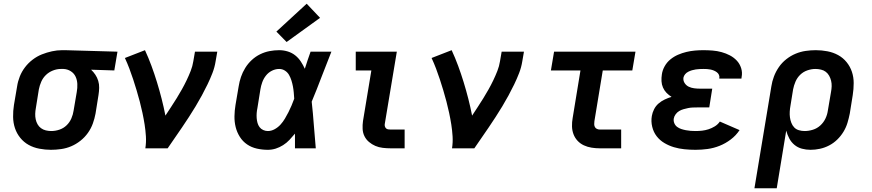

<svg xmlns="http://www.w3.org/2000/svg" viewBox="-20 -798 4690 1033"><path d="M254 8Q223 8 191.5 2Q160 -4 134 -18.5Q108 -33 89 -56.5Q70 -80 60.5 -108.5Q51 -137 50.5 -169Q50 -201 55 -233L72 -333Q76 -360 86.5 -386.5Q97 -413 114.5 -436Q132 -459 155.5 -477Q179 -495 205.5 -505.5Q232 -516 259.5 -522Q287 -528 314 -528Q318 -528 322.5 -528Q327 -528 331 -528L612 -520L595 -419L470 -423Q483 -411 493 -396Q503 -381 508.5 -363Q514 -345 513.5 -325.5Q513 -306 510 -287L494 -187Q489 -160 479.5 -133.5Q470 -107 453 -83Q436 -59 412.5 -40.5Q389 -22 363 -11Q337 0 309 4Q281 8 254 8ZM256 -93Q278 -93 300 -100.5Q322 -108 338.5 -124Q355 -140 364 -161Q373 -182 376 -203L393 -303Q397 -325 396 -346.5Q395 -368 386.5 -386Q378 -404 360.5 -415Q343 -426 322 -427H314Q313 -427 311 -427Q309 -427 307 -427Q286 -427 264.5 -418.5Q243 -410 227 -394.5Q211 -379 202 -358.5Q193 -338 189 -317L173 -217Q170 -201 169.5 -186Q169 -171 172 -156.5Q175 -142 182 -129.5Q189 -117 200.5 -108.5Q212 -100 226.5 -96.5Q241 -93 256 -93Z M762 0Q767 -32 765 -64.5Q763 -97 758 -128.5Q753 -160 746.5 -190.5Q740 -221 732 -251.5Q724 -282 715 -312Q706 -342 696.5 -371Q687 -400 676 -429Q665 -458 652 -486L760 -528Q779 -487 795 -443.5Q811 -400 824.5 -356Q838 -312 849.5 -267Q861 -222 870 -176Q885 -199 900.5 -222.5Q916 -246 930.5 -269.5Q945 -293 958.5 -317Q972 -341 984 -366Q996 -391 1006 -416.5Q1016 -442 1020 -468L1029 -520H1149L1140 -468Q1135 -436 1123 -405Q1111 -374 1096.5 -344Q1082 -314 1066 -284.5Q1050 -255 1032.5 -226Q1015 -197 996.5 -168.5Q978 -140 959 -112Q940 -84 920.5 -56Q901 -28 882 0Z M1421 8Q1391 8 1362 1.5Q1333 -5 1309.5 -21Q1286 -37 1270.5 -61.5Q1255 -86 1248 -114Q1241 -142 1241.5 -172.5Q1242 -203 1247 -233L1264 -333Q1268 -359 1276.5 -384Q1285 -409 1299.5 -432.5Q1314 -456 1334.5 -475Q1355 -494 1379.5 -506Q1404 -518 1430 -523Q1456 -528 1482 -528Q1506 -528 1528.5 -521Q1551 -514 1568.5 -500Q1586 -486 1598.5 -467Q1611 -448 1620 -428Q1627 -451 1635 -474Q1643 -497 1651 -520H1763Q1736 -453 1710.5 -385.5Q1685 -318 1657 -251Q1664 -188 1668.5 -125.5Q1673 -63 1679 0H1567Q1567 -20 1567 -40Q1567 -60 1567 -79Q1553 -62 1537.5 -45.5Q1522 -29 1503 -17Q1484 -5 1463.5 1.5Q1443 8 1421 8ZM1421 -93Q1440 -93 1458 -103Q1476 -113 1489.5 -128Q1503 -143 1513 -160Q1523 -177 1532 -194.5Q1541 -212 1548.5 -230Q1556 -248 1563 -267Q1562 -283 1560.5 -300Q1559 -317 1556 -333Q1553 -349 1548 -365Q1543 -381 1535 -395Q1527 -409 1513 -418Q1499 -427 1482 -427Q1462 -427 1443 -417.5Q1424 -408 1411 -391.5Q1398 -375 1391 -355.5Q1384 -336 1381 -317L1365 -217Q1362 -203 1361 -189.5Q1360 -176 1361 -162.5Q1362 -149 1365.5 -136.5Q1369 -124 1376.5 -114Q1384 -104 1396 -98.5Q1408 -93 1421 -93ZM1522 -572 1467 -628 1630 -778 1702 -702Z M2082 0Q2061 0 2039.5 -2.5Q2018 -5 1999.5 -13Q1981 -21 1965.5 -34Q1950 -47 1941 -65Q1932 -83 1931 -104.5Q1930 -126 1933 -147L1978 -419H1894V-520H2115L2050 -130Q2049 -124 2051 -117.5Q2053 -111 2057.5 -107Q2062 -103 2068.5 -102Q2075 -101 2082 -101H2157V0Z M2412 0Q2417 -32 2415 -64.5Q2413 -97 2408 -128.5Q2403 -160 2396.5 -190.5Q2390 -221 2382 -251.5Q2374 -282 2365 -312Q2356 -342 2346.5 -371Q2337 -400 2326 -429Q2315 -458 2302 -486L2410 -528Q2429 -487 2445 -443.5Q2461 -400 2474.5 -356Q2488 -312 2499.5 -267Q2511 -222 2520 -176Q2535 -199 2550.5 -222.5Q2566 -246 2580.5 -269.5Q2595 -293 2608.5 -317Q2622 -341 2634 -366Q2646 -391 2656 -416.5Q2666 -442 2670 -468L2679 -520H2799L2790 -468Q2785 -436 2773 -405Q2761 -374 2746.5 -344Q2732 -314 2716 -284.5Q2700 -255 2682.5 -226Q2665 -197 2646.5 -168.5Q2628 -140 2609 -112Q2590 -84 2570.5 -56Q2551 -28 2532 0Z M3207 0Q3185 0 3163 -3.5Q3141 -7 3121.5 -16Q3102 -25 3087.5 -40.5Q3073 -56 3065.5 -76Q3058 -96 3057.5 -118.5Q3057 -141 3061 -163L3103 -419H2944L2961 -520H3399L3382 -419H3223L3178 -146Q3177 -138 3177 -130Q3177 -122 3180.5 -115Q3184 -108 3191.5 -104.5Q3199 -101 3207 -101H3322V0Z M3722 8Q3692 8 3662.5 5Q3633 2 3606 -6Q3579 -14 3554.5 -28.5Q3530 -43 3513 -65Q3496 -87 3489 -116Q3482 -145 3487 -174Q3490 -192 3499 -210Q3508 -228 3523 -241Q3538 -254 3556 -262.5Q3574 -271 3593 -277Q3578 -286 3566 -298.5Q3554 -311 3547 -327Q3540 -343 3539 -361Q3538 -379 3541 -398Q3544 -420 3556 -441.5Q3568 -463 3587 -478.5Q3606 -494 3628 -503.5Q3650 -513 3673 -518.5Q3696 -524 3719 -526Q3742 -528 3764 -528Q3789 -528 3814 -526Q3839 -524 3862.5 -517.5Q3886 -511 3907 -500Q3928 -489 3944 -472Q3960 -455 3967.5 -431.5Q3975 -408 3970 -383Q3970 -381 3969.5 -379Q3969 -377 3969 -375H3850Q3850 -375 3850 -376Q3850 -377 3850 -377Q3852 -387 3848 -395.5Q3844 -404 3836.5 -409.5Q3829 -415 3820.5 -418.5Q3812 -422 3802.5 -424Q3793 -426 3783.5 -426.5Q3774 -427 3764 -427Q3754 -427 3744 -426.5Q3734 -426 3723.5 -424.5Q3713 -423 3703 -420Q3693 -417 3683 -412Q3673 -407 3666 -398.5Q3659 -390 3657 -380Q3655 -364 3663.5 -351Q3672 -338 3685.5 -331.5Q3699 -325 3715 -323Q3731 -321 3747 -321H3812L3796 -220H3730Q3718 -220 3706 -219.5Q3694 -219 3682 -216.5Q3670 -214 3657.5 -210.5Q3645 -207 3634 -200.5Q3623 -194 3615 -183Q3607 -172 3605 -160Q3603 -147 3608 -135Q3613 -123 3623 -115.5Q3633 -108 3645 -104Q3657 -100 3670 -97.5Q3683 -95 3696 -94Q3709 -93 3722 -93Q3740 -93 3757.5 -95Q3775 -97 3792 -102.5Q3809 -108 3825.5 -118Q3842 -128 3853 -144L3959 -98Q3940 -69 3911.5 -47.5Q3883 -26 3851.5 -13.5Q3820 -1 3787.5 3.5Q3755 8 3722 8Z M4039 215 4130 -333Q4134 -360 4144 -386.5Q4154 -413 4170.5 -437Q4187 -461 4210.5 -479.5Q4234 -498 4260.5 -509Q4287 -520 4314.5 -524Q4342 -528 4369 -528Q4401 -528 4432 -522Q4463 -516 4489.5 -501.5Q4516 -487 4535 -463.5Q4554 -440 4563.5 -411.5Q4573 -383 4573 -351Q4573 -319 4568 -287L4552 -187Q4547 -162 4539.5 -137Q4532 -112 4518 -89Q4504 -66 4484.5 -47Q4465 -28 4441 -15.5Q4417 -3 4391.5 2.5Q4366 8 4341 8Q4317 8 4294.5 2Q4272 -4 4254.5 -18.5Q4237 -33 4226.5 -53Q4216 -73 4210 -95L4159 215ZM4309 -93Q4331 -93 4353.5 -100Q4376 -107 4393.5 -123Q4411 -139 4421 -160Q4431 -181 4434 -203L4451 -303Q4454 -319 4454.5 -334Q4455 -349 4451.5 -363.5Q4448 -378 4441 -390.5Q4434 -403 4423 -411.5Q4412 -420 4397 -423.5Q4382 -427 4367 -427Q4346 -427 4324 -419.5Q4302 -412 4285.5 -396Q4269 -380 4260 -359Q4251 -338 4247 -317L4233 -230Q4230 -214 4229 -198Q4228 -182 4230 -167Q4232 -152 4237.5 -137.5Q4243 -123 4253 -112.5Q4263 -102 4278 -97.5Q4293 -93 4309 -93Z"/></svg>

Font: Zed Sans Extended
Style: Bold Italic
Weight: 700
Width: 7
Italic angle: -9°
Designer: Belleve Invis
Foundry: Belleve Invis
Version: Version 1.0.0; ttfautohint (v1.8.4)